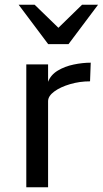

<svg xmlns="http://www.w3.org/2000/svg" viewBox="-20 -789 433 809"><path d="M90.8 -517.6H182.6V-444.3Q193.8 -473.6 223.4 -491.5Q252.9 -509.3 290.5 -517.1Q328.1 -524.9 362.3 -524.9L359.4 -446.3Q315.4 -446.3 274.9 -434.3Q234.4 -422.4 208.5 -403.3Q182.6 -384.3 182.6 -362.3V0H90.8ZM183.1 -603 58.6 -769H126L226.1 -671.9L325.7 -769H393.1L268.6 -603Z"/></svg>

Font: Monda
Style: Regular
Weight: 400
Designer: Vernon Adams
Foundry: Vernon Adams
Version: Version 2.100; ttfautohint (v1.8.3)